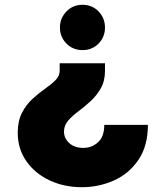

<svg xmlns="http://www.w3.org/2000/svg" viewBox="-20 -559 693 801"><path d="M324 -539Q365 -539 391.5 -511Q418 -483 418 -444Q418 -405 391.5 -377.5Q365 -350 324 -350Q284 -350 257 -377.5Q230 -405 230 -444Q230 -483 257 -511Q284 -539 324 -539ZM321 222Q248 222 187 193.5Q126 165 90 113.5Q54 62 54 -5Q54 -54 71.5 -88Q89 -122 115 -146Q141 -170 167.5 -188.5Q194 -207 211.5 -224.5Q229 -242 229 -264V-295H418V-264Q418 -221 400.5 -190.5Q383 -160 358 -137Q333 -114 307.5 -95Q282 -76 264.5 -56Q247 -36 247 -10Q247 18 269 38Q291 58 328 58Q363 58 389 34.5Q415 11 415 -38H597Q597 50 557.5 108Q518 166 455 194Q392 222 321 222Z"/></svg>

Font: Be Vietnam Pro Black
Style: Regular
Weight: 900
Designer: Lam Bao, Tony Le, Vietanh Nguyen
Foundry: Yellow Type Foundry
Version: Version 1.002; ttfautohint (v1.8.3)